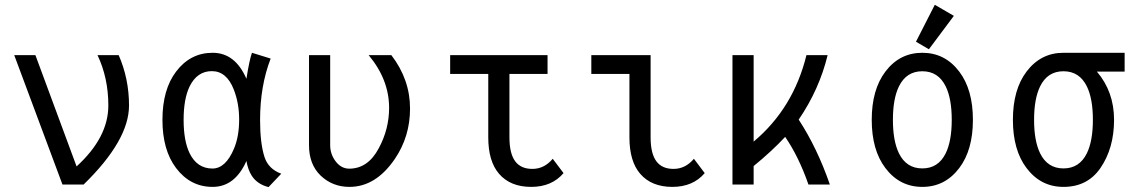

<svg xmlns="http://www.w3.org/2000/svg" viewBox="-20 -766 4728 797"><path d="M239.3 0 39.1 -537.1H127L297.9 -75.2Q429.7 -195.3 429.7 -328.1Q429.7 -442.4 384.8 -537.1H472.7Q515.6 -439 515.6 -328.1Q515.6 -183.6 327.1 0Z M861.8 -66.4Q917 -66.4 951.7 -149.9Q972.7 -200.2 972.7 -270Q972.7 -337.9 950.2 -395Q920.4 -470.7 859.4 -470.7Q798.3 -470.7 767.1 -407.2Q742.2 -356 742.2 -268.6Q742.2 -181.2 767.1 -129.9Q798.3 -66.4 861.8 -66.4ZM862.8 9.8Q770 9.8 710.9 -68.4Q654.3 -143.1 654.3 -268.6Q654.3 -394 710.9 -468.8Q770 -546.9 862.8 -546.9Q956.1 -546.9 1002.9 -439Q1015.1 -516.6 1025.9 -546.9L1103.5 -522.9Q1059.6 -409.2 1059.6 -267.6Q1059.6 -170.9 1078.1 -113.8Q1094.2 -64.5 1147.5 -44.9L1094.7 10.7Q1048.8 -1 1025.9 -35.2Q1009.3 -60.5 1002.9 -97.7Q955.1 9.8 862.8 9.8Z M1262.7 -537.1H1350.6V-163.1Q1350.6 -126 1373.5 -95.9Q1396.5 -65.9 1429.7 -65.9Q1507.3 -65.9 1552.2 -150.4Q1595.2 -230 1595.2 -318.4Q1595.2 -435.5 1510.3 -537.1H1604.5Q1682.1 -436 1682.1 -315.4Q1682.1 -199.2 1619.1 -106.4Q1540 9.8 1430.7 9.8Q1359.9 9.8 1310.5 -37.6Q1262.7 -84 1262.7 -163.1Z M2319.3 -47.4Q2270.5 9.8 2185.1 9.8Q2098.1 9.8 2051.3 -44.9Q2006.8 -96.7 2006.8 -195.8V-459H1848.6V-537.1H2252.9V-459H2094.7V-195.8Q2094.7 -127.4 2119.6 -95.2Q2143.1 -64.9 2189.9 -64.9Q2239.3 -64.9 2274.4 -106.9Z M2905.3 -47.4Q2856.4 9.8 2771 9.8Q2684.1 9.8 2637.2 -44.9Q2592.8 -96.7 2592.8 -195.8V-459H2434.6V-537.1H2680.7V-195.8Q2680.7 -127.4 2705.6 -95.2Q2729 -64.9 2775.9 -64.9Q2825.2 -64.9 2860.4 -106.9Z M3020.5 0V-537.1H3108.4V-178.2Q3273.4 -316.4 3327.6 -537.1H3415.5Q3380.9 -394.5 3295.4 -269.5Q3372.1 -152.3 3424.8 0H3335.9Q3295.9 -115.2 3239.3 -197.8Q3183.1 -137.7 3108.4 -76.7V0Z M3905.8 -129.9Q3930.7 -181.2 3930.7 -268.6Q3930.7 -356 3905.8 -407.2Q3875 -470.2 3808.6 -470.2Q3742.2 -470.2 3711.4 -407.2Q3686.5 -356 3686.5 -268.6Q3686.5 -181.2 3711.4 -129.9Q3742.2 -66.9 3808.6 -66.9Q3875 -66.9 3905.8 -129.9ZM3655.3 -68.4Q3598.6 -143.1 3598.6 -268.6Q3598.6 -394 3655.3 -468.8Q3714.4 -546.9 3808.6 -546.9Q3902.8 -546.9 3961.9 -468.8Q4018.6 -394 4018.6 -268.6Q4018.6 -143.1 3961.9 -68.4Q3902.8 9.8 3808.6 9.8Q3714.4 9.8 3655.3 -68.4ZM3860.4 -746.1 3939.5 -700.2 3835.9 -561.5 3782.2 -592.8Z M4394.5 9.8Q4300.3 9.8 4241.2 -68.4Q4184.6 -143.1 4184.6 -268.6Q4184.6 -394 4241.2 -468.8Q4300.3 -546.9 4394.5 -546.9H4648.4V-468.8H4533.2Q4604.5 -385.3 4604.5 -268.6Q4604.5 -150.9 4547.9 -68.4Q4494.1 9.8 4394.5 9.8ZM4491.7 -129.9Q4516.6 -181.2 4516.6 -268.6Q4516.6 -356 4491.7 -407.2Q4460.9 -470.2 4394.5 -470.2Q4328.1 -470.2 4297.4 -407.2Q4272.5 -356 4272.5 -268.6Q4272.5 -181.2 4297.4 -129.9Q4328.1 -66.9 4394.5 -66.9Q4460.9 -66.9 4491.7 -129.9Z"/></svg>

Font: Consola Mono
Style: Book
Weight: 400
Monospace: yes
Version: Version 2.001